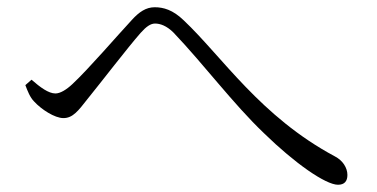

<svg xmlns="http://www.w3.org/2000/svg" viewBox="-20 -609 1040 530"><path d="M50 -374C56 -358 63 -340 74 -329C94 -307 131 -283 155 -283C181 -283 196 -303 221 -335C260 -383 332 -477 368 -518C384 -536 396 -544 408 -544C422 -544 440 -538 459 -519C543 -431 623 -323 709 -241C794 -158 879 -99 913 -99C931 -99 939 -109 939 -126C939 -146 926 -166 905 -177C699 -287 593 -453 487 -553C457 -582 431 -589 407 -589C383 -589 364 -576 344 -554C304 -511 225 -419 180 -377C163 -361 146 -351 133 -351C114 -351 91 -368 67 -389Z"/></svg>

Font: Noto Serif CJK KR Light
Style: Regular
Weight: 300
Designer: Ryoko NISHIZUKA 西塚涼子 (kana & ideographs); Frank Grießhammer (Latin, Greek & Cyrillic); Wenlong ZHANG 张文龙 (bopomofo); San
Foundry: Adobe
Version: Version 2.001;hotconv 1.1.0;makeotfexe 2.6.0